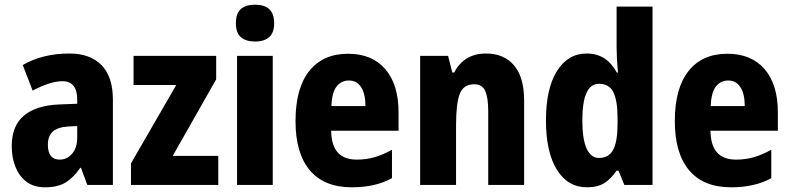

<svg xmlns="http://www.w3.org/2000/svg" viewBox="-20 -788 3368 818"><path d="M276 -560Q364 -560 412.5 -510.5Q461 -461 461 -363V0H352L325 -73H322Q293 -31 259.5 -10.5Q226 10 171 10Q124 10 93 -13.5Q62 -37 46 -76.5Q30 -116 30 -165Q30 -252 82 -295.5Q134 -339 232 -343L309 -346V-363Q309 -442 246 -442Q219 -442 187 -431.5Q155 -421 119 -402L77 -511Q118 -535 168 -547.5Q218 -560 276 -560ZM270 -249Q225 -246 204.5 -227Q184 -208 184 -172Q184 -108 234 -108Q266 -108 287.5 -133.5Q309 -159 309 -202V-251Z M910 0H538V-92L731 -426H549V-550H901V-450L716 -124H910Z M1067 -768Q1106 -768 1127 -749Q1148 -730 1148 -689Q1148 -648 1126.5 -629.5Q1105 -611 1067 -611Q1028 -611 1006.5 -629.5Q985 -648 985 -689Q985 -731 1006 -749.5Q1027 -768 1067 -768ZM1142 -550V0H990V-550Z M1463 -559Q1565 -559 1621.5 -493.5Q1678 -428 1678 -309V-231H1391Q1392 -108 1500 -108Q1540 -108 1575 -118Q1610 -128 1650 -150V-29Q1580 10 1479 10Q1361 10 1300 -62.5Q1239 -135 1239 -272Q1239 -412 1297.5 -485.5Q1356 -559 1463 -559ZM1467 -445Q1434 -445 1414 -419.5Q1394 -394 1392 -336H1537Q1537 -388 1518.5 -416.5Q1500 -445 1467 -445Z M2051 -560Q2127 -560 2170 -509.5Q2213 -459 2213 -360V0H2060V-315Q2060 -371 2047.5 -400Q2035 -429 2000 -429Q1955 -429 1939 -388.5Q1923 -348 1923 -256V0H1770V-550H1889L1907 -479H1915Q1957 -560 2051 -560Z M2481 10Q2399 10 2352.5 -65Q2306 -140 2306 -275Q2306 -411 2353 -485.5Q2400 -560 2479 -560Q2523 -560 2554.5 -539.5Q2586 -519 2608 -479H2613Q2610 -509 2608.5 -536.5Q2607 -564 2607 -584V-760H2760V0H2640L2615 -61H2607Q2583 -26 2554.5 -8Q2526 10 2481 10ZM2532 -115Q2574 -115 2592.5 -150Q2611 -185 2611 -260V-286Q2611 -360 2593 -395.5Q2575 -431 2532 -431Q2461 -431 2461 -276Q2461 -194 2479.5 -154.5Q2498 -115 2532 -115Z M3079 -559Q3181 -559 3237.5 -493.5Q3294 -428 3294 -309V-231H3007Q3008 -108 3116 -108Q3156 -108 3191 -118Q3226 -128 3266 -150V-29Q3196 10 3095 10Q2977 10 2916 -62.5Q2855 -135 2855 -272Q2855 -412 2913.5 -485.5Q2972 -559 3079 -559ZM3083 -445Q3050 -445 3030 -419.5Q3010 -394 3008 -336H3153Q3153 -388 3134.5 -416.5Q3116 -445 3083 -445Z"/></svg>

Font: Noto Sans Lao UI Cond ExtBd
Style: Regular
Weight: 800
Width: 3
Designer: Monotype Design Team
Foundry: Monotype Imaging Inc.
Version: Version 2.000; ttfautohint (v1.8.4.7-5d5b)